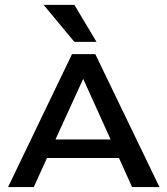

<svg xmlns="http://www.w3.org/2000/svg" viewBox="-20 -760 680 780"><path d="M282.2 -589.8H372.1C327.1 -664.7 297.2 -714.8 282.2 -740.2H157.2C219.7 -665.4 261.4 -615.2 282.2 -589.8ZM364.3 -540H272.5C142.3 -269.9 55.7 -89.8 12.7 0H117.2C136.1 -41.5 154 -80.9 171 -118.2H463.3C485.6 -69 503.3 -29.6 516.6 0H627.9C497.7 -270.2 410.8 -450.2 367.2 -540ZM318 -439.6C361.2 -344 398.4 -261.9 429.4 -193.4H377H205.3C251.1 -293.7 288.6 -375.8 318 -439.6Z"/></svg>

Font: Helmet
Style: Regular
Weight: 400
Designer: Carl Enlund
Version: 1.0